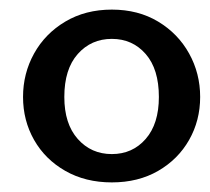

<svg xmlns="http://www.w3.org/2000/svg" viewBox="-20 -749 437 400"><path d="M213 -369Q158 -369 116 -393Q74 -417 51 -457.5Q28 -498 28 -547Q28 -596 51 -637.5Q74 -679 116 -704Q158 -729 213 -729Q268 -729 309.5 -704Q351 -679 374 -637.5Q397 -596 397 -547Q397 -498 374 -457.5Q351 -417 309.5 -393Q268 -369 213 -369ZM213 -428Q256 -428 283.5 -459.5Q311 -491 311 -547Q311 -605 283.5 -636.5Q256 -668 213 -668Q170 -668 142 -636.5Q114 -605 114 -547Q114 -491 142 -459.5Q170 -428 213 -428Z"/></svg>

Font: Panamera
Style: Bold
Weight: 700
Designer: Bastien Sozeau
Foundry: NBR — Bastien Sozeau
Version: Version 3.002; ttfautohint (v1.8.4.7-5d5b);gftools[0.9.33]